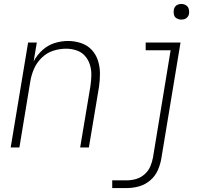

<svg xmlns="http://www.w3.org/2000/svg" viewBox="-20 -745 1048 970"><path d="M896 -646Q905 -646 913.5 -649Q922 -652 928 -659.5Q934 -667 935 -676Q937 -688 933.5 -700Q930 -712 919.5 -718.5Q909 -725 896 -725Q888 -725 879 -722Q870 -719 864.5 -711Q859 -703 858 -695Q856 -682 859 -670Q862 -658 873 -652Q884 -646 896 -646ZM34 0H78L133 -333Q138 -365 151.5 -396.5Q165 -428 190.5 -453Q216 -478 248.5 -488.5Q281 -499 314 -499Q314 -499 314 -499Q314 -499 314 -499Q341 -499 366.5 -490.5Q392 -482 409 -463Q426 -444 434 -418.5Q442 -393 441.5 -366Q441 -339 437 -311L385 0H429L480 -305Q485 -339 485 -373Q485 -407 475 -438.5Q465 -470 443 -493.5Q421 -517 389 -527.5Q357 -538 324 -538Q290 -538 256 -527.5Q222 -517 194.5 -492Q167 -467 150 -435L166 -530H122ZM547 205H622Q652 205 682.5 196.5Q713 188 738.5 166.5Q764 145 777 115.5Q790 86 795 56L892 -530H716V-491H842L753 50Q749 73 739.5 95.5Q730 118 711 135Q692 152 668.5 159Q645 166 622 166H547Z"/></svg>

Font: Iosevka Sparkle Extralight
Style: Italic
Weight: 200
Italic angle: -9°
Designer: Belleve Invis
Foundry: Belleve Invis
Version: Version 4.5.0; ttfautohint (v1.8.3)